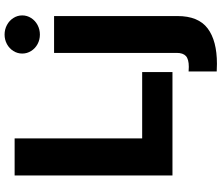

<svg xmlns="http://www.w3.org/2000/svg" viewBox="-86 -706 991 860"><g transform="rotate(-90 410.0 -276.5)"><path d="M53.7 -707H219.7V-135.7H516.6V0H53.7ZM767.6 -530.3V22.5Q767.6 115.7 712.4 157.5Q657.2 199.2 553.7 199.2L519.5 198.2V72.3Q528.3 73.2 540 73.2Q574.2 73.2 588.4 60.3Q602.5 47.4 602.5 19.5V-530.3ZM599.6 -672.9Q599.6 -694.3 611.1 -712.6Q622.6 -731 642.1 -741.5Q661.6 -752 684.6 -752Q707.5 -752 727.3 -741.5Q747.1 -731 758.8 -712.6Q770.5 -694.3 770.5 -672.9Q770.5 -651.4 758.8 -633.1Q747.1 -614.7 727.3 -604.2Q707.5 -593.8 684.6 -593.8Q661.6 -593.8 642.1 -604.2Q622.6 -614.7 611.1 -633.1Q599.6 -651.4 599.6 -672.9Z"/></g></svg>

Font: Pretendard Std ExtraBold
Style: Regular
Weight: 800
Designer: Base glyphs from Inter by Rasmus Andersson; Hangeul glyphs from Noto Sans CJK(Source Han Sans) by Jang Soo-young and Kan
Foundry: Kil Hyung-jin
Version: Version 1.309